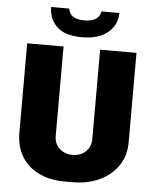

<svg xmlns="http://www.w3.org/2000/svg" viewBox="-59 -934 805 994"><g transform="rotate(5 343.0 -437.0)"><path d="M315 10Q236 10 178 -19Q120 -48 89.5 -100Q59 -152 59 -221V-686H248V-221Q248 -181 275 -156Q302 -131 343 -131Q385 -131 411.5 -156.5Q438 -182 438 -221V-686H627V-221Q627 -152 592 -100Q557 -48 495.5 -19Q434 10 353 10ZM339 -742Q250 -742 208.5 -781.5Q167 -821 166 -884H260Q264 -858 284 -844Q304 -830 343 -830Q383 -830 403 -844Q423 -858 428 -884H521Q520 -821 472 -781.5Q424 -742 339 -742Z"/></g></svg>

Font: Chivo Medium ExtraBold
Style: Regular
Weight: 800
Version: Version 2.002